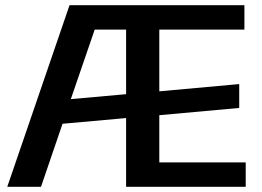

<svg xmlns="http://www.w3.org/2000/svg" viewBox="-20 -720 1010 740"><path d="M248 -700H922V-606H594V-368L902 -396V-304L594 -276V-94H927V0H466V-265L221 -243L138 0H8ZM345 -606 253 -338 466 -357V-606Z"/></svg>

Font: Pathway Extreme 8pt Thin 12pt SemiBold
Style: Regular
Weight: 600
Version: Version 1.001;gftools[0.9.26]